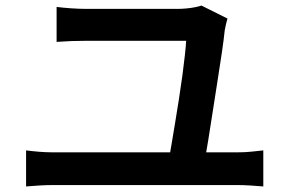

<svg xmlns="http://www.w3.org/2000/svg" viewBox="-20 -714 1040 692"><path d="M800 -647Q797 -638 794 -624.5Q791 -611 790 -605Q787 -575 780 -527Q773 -479 764 -422.5Q755 -366 746.5 -310.5Q738 -255 730.5 -208.5Q723 -162 718 -135H588Q592 -157 598 -192.5Q604 -228 611 -270.5Q618 -313 625 -357.5Q632 -402 637.5 -443Q643 -484 646.5 -516.5Q650 -549 651 -567Q627 -567 589 -567Q551 -567 507 -567Q463 -567 420 -567Q377 -567 343.5 -567Q310 -567 292 -567Q263 -567 236.5 -566Q210 -565 184 -563V-689Q208 -686 237 -684Q266 -682 291 -682Q306 -682 331.5 -682Q357 -682 389 -682Q421 -682 455 -682Q489 -682 521.5 -682Q554 -682 580 -682Q606 -682 622 -682Q634 -682 651 -683.5Q668 -685 683 -688Q698 -691 706 -694ZM74 -172Q97 -169 121.5 -167Q146 -165 169 -165H838Q864 -165 887 -167.5Q910 -170 929 -172V-42Q908 -44 881.5 -45.5Q855 -47 838 -47H169Q147 -47 122.5 -45.5Q98 -44 74 -42Z"/></svg>

Font: Noto Sans TC SemiBold
Style: Regular
Weight: 600
Designer: Ryoko NISHIZUKA  (kana, bopomofo & ideographs); Paul D. Hunt (Latin, Greek & Cyrillic); Sandoll Communications , Soo-you
Foundry: Adobe
Version: Version 2.004-H2;hotconv 1.0.118;makeotfexe 2.5.65603